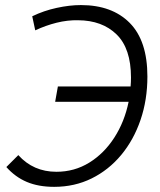

<svg xmlns="http://www.w3.org/2000/svg" viewBox="-20 -723 626 753"><path d="M192.4 9.8Q130.9 9.8 85.2 -9.5Q39.6 -28.8 4.9 -67.9L51.8 -114.7Q110.8 -49.3 201.2 -49.3Q272 -49.3 330.1 -85.2Q388.2 -121.1 428.2 -183.1Q468.3 -245.1 484.4 -323.7H196.3L207 -383.8H492.2Q493.7 -401.4 493.7 -418.9Q493.7 -532.7 437.3 -587.9Q380.9 -643.1 286.1 -643.6Q244.6 -644.5 201.7 -633.8Q158.7 -623 118.2 -604L106.4 -659.2Q151.9 -681.2 202.4 -692.1Q252.9 -703.1 297.4 -703.1Q419.4 -703.1 488.8 -633.1Q558.1 -563 558.1 -422.9Q558.1 -331.5 531.2 -252.9Q504.4 -174.3 455.3 -115.2Q406.2 -56.2 339.4 -23.2Q272.5 9.8 192.4 9.8Z"/></svg>

Font: Cascadia Code PL Light
Style: Italic
Weight: 300
Italic angle: -10°
Monospace: yes
Designer: Aaron Bell
Foundry: Saja Typeworks
Version: Version 2404.023; ttfautohint (v1.8.4)